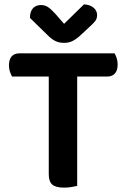

<svg xmlns="http://www.w3.org/2000/svg" viewBox="-20 -851 580 878"><path d="M504 -607Q509 -599 513.5 -585.5Q518 -572 518 -556Q518 -529 505.5 -515Q493 -501 471 -501H333V-1Q325 1 308 4Q291 7 273 7Q235 7 219 -7Q203 -21 203 -54V-501H35Q30 -510 25.5 -523Q21 -536 21 -552Q21 -580 33.5 -593.5Q46 -607 68 -607ZM364 -831Q390 -830 407 -816.5Q424 -803 424 -782Q424 -765 414.5 -753.5Q405 -742 386 -725L343 -685Q323 -668 307.5 -661.5Q292 -655 273 -655Q250 -655 233 -663.5Q216 -672 200 -688L117 -769Q117 -798 130.5 -813Q144 -828 168 -828Q184 -828 198 -819.5Q212 -811 233 -788L273 -742Z"/></svg>

Font: Baloo Da 2 SemiBold
Style: Regular
Weight: 600
Designer: Noopur Datye, Sulekha Rajkumar and Ek Type
Foundry: Ek Type
Version: Version 1.640;hotconv 1.0.111;makeotfexe 2.5.65597; ttfautoh